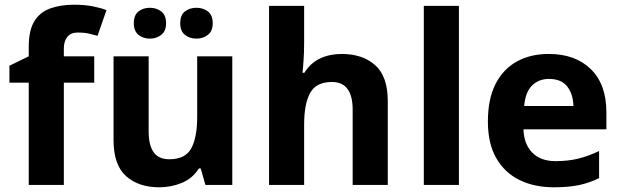

<svg xmlns="http://www.w3.org/2000/svg" viewBox="-20 -785 2637 815"><path d="M380 -434H251V0H102V-434H20V-506L102 -546V-586Q102 -656 125.5 -694.5Q149 -733 192.5 -749Q236 -765 295 -765Q339 -765 374.5 -758Q410 -751 432 -742L394 -633Q377 -638 357 -642.5Q337 -647 311 -647Q280 -647 265.5 -628Q251 -609 251 -580V-546H380Z M966 -546V0H852L832 -70H824Q798 -28 752.5 -9Q707 10 656 10Q568 10 515 -37.5Q462 -85 462 -190V-546H611V-227Q611 -169 632 -139Q653 -109 699 -109Q767 -109 792 -155.5Q817 -202 817 -289V-546ZM548 -686Q548 -721 568 -736.5Q588 -752 616 -752Q644 -752 664.5 -736.5Q685 -721 685 -686Q685 -653 664.5 -637Q644 -621 616 -621Q588 -621 568 -637Q548 -653 548 -686ZM745 -686Q745 -721 765 -736.5Q785 -752 814 -752Q842 -752 862.5 -736.5Q883 -721 883 -686Q883 -653 862.5 -637Q842 -621 814 -621Q785 -621 765 -637Q745 -653 745 -686Z M1271 -605Q1271 -565 1268.5 -528Q1266 -491 1264 -476H1272Q1298 -518 1339 -537Q1380 -556 1430 -556Q1519 -556 1572.5 -508.5Q1626 -461 1626 -356V0H1477V-319Q1477 -437 1389 -437Q1322 -437 1296.5 -390.5Q1271 -344 1271 -257V0H1122V-760H1271Z M1928 0H1779V-760H1928Z M2309 -556Q2422 -556 2488 -491.5Q2554 -427 2554 -308V-236H2202Q2204 -173 2239.5 -137Q2275 -101 2338 -101Q2391 -101 2434 -111.5Q2477 -122 2523 -144V-29Q2483 -9 2438.5 0.5Q2394 10 2331 10Q2249 10 2186 -20.5Q2123 -51 2087 -113Q2051 -175 2051 -269Q2051 -365 2083.5 -428.5Q2116 -492 2174 -524Q2232 -556 2309 -556ZM2310 -450Q2267 -450 2238.5 -422Q2210 -394 2205 -335H2414Q2413 -385 2388 -417.5Q2363 -450 2310 -450Z"/></svg>

Font: RS Noto Sans
Style: Bold
Weight: 700
Designer: Monotype Design Team
Foundry: Monotype Imaging Inc.
Version: Version 3.10